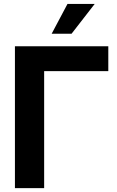

<svg xmlns="http://www.w3.org/2000/svg" viewBox="-20 -965 601 985"><path d="M535.6 -727.5V-600.1H206.5V0H56.6V-727.5ZM245.1 -792 326.2 -944.8H465.8L347.2 -792Z"/></svg>

Font: Inter 28pt
Style: Bold
Weight: 700
Designer: Rasmus Andersson
Foundry: rsms
Version: Version 4.001;git-66647c0bb